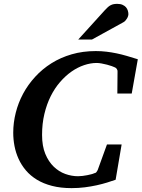

<svg xmlns="http://www.w3.org/2000/svg" viewBox="-20 -949 727 985"><path d="M655.8 -469.2H582L583 -581.1Q584 -586.9 579.8 -594.2Q575.7 -601.6 567.9 -604Q564 -606 553.2 -609.9Q542.5 -613.8 529.1 -617.2Q515.6 -620.6 501.5 -623.3Q487.3 -626 476.1 -626Q444.3 -626 411.1 -614.7Q377.9 -603.5 346.9 -581.8Q315.9 -560.1 288.3 -528.3Q260.7 -496.6 240.2 -455.6Q219.7 -414.6 207.8 -364.7Q195.8 -314.9 195.8 -256.8Q195.8 -199.7 212.4 -159.7Q229 -119.6 255.6 -94Q282.2 -68.4 314.9 -56.6Q347.7 -44.9 379.9 -44.9Q390.6 -44.9 403.3 -46.4Q416 -47.9 427.7 -50.3Q439.5 -52.7 449 -55.2Q458.5 -57.6 462.9 -60.1Q470.7 -61 474.6 -65.9Q478.5 -70.8 481 -76.2L528.8 -208H604L573.2 -26.9Q554.2 -20 529.5 -12.5Q504.9 -4.9 476.1 1.5Q447.3 7.8 414.8 12Q382.3 16.1 347.2 16.1Q291 16.1 246.8 4.6Q202.6 -6.8 169.4 -27.1Q136.2 -47.4 113 -74.7Q89.8 -102.1 75.4 -133.8Q61 -165.5 54.4 -199.7Q47.9 -233.9 47.9 -268.1Q47.9 -319.3 60.8 -370.6Q73.7 -421.9 98.6 -468.3Q123.5 -514.6 160.2 -554.7Q196.8 -594.7 243.7 -624.3Q290.5 -653.8 347.7 -670.4Q404.8 -687 471.2 -687Q500 -687 526.1 -683.8Q552.2 -680.7 578.1 -675.3Q604 -669.9 630.6 -662.1Q657.2 -654.3 687 -645ZM638.7 -876.5Q638.7 -871.6 636.7 -865.5Q634.8 -859.4 631.1 -853.5Q627.4 -847.7 622.8 -842.5Q618.2 -837.4 612.3 -834.5L451.7 -746.1H381.3L518.6 -897.5Q526.9 -906.7 533.9 -912.8Q541 -918.9 548.3 -922.6Q555.7 -926.3 563.5 -927.7Q571.3 -929.2 581.5 -929.2Q597.7 -929.2 608.6 -924.3Q619.6 -919.4 626.2 -911.9Q632.8 -904.3 635.7 -894.8Q638.7 -885.3 638.7 -876.5Z"/></svg>

Font: Charis SIL Afr
Style: Bold Italic
Weight: 700
Italic angle: -11°
Foundry: SIL International
Version: Version 5.000